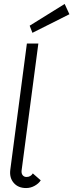

<svg xmlns="http://www.w3.org/2000/svg" viewBox="-20 -946 371 971"><path d="M114 -51Q135 -51 146 -69L186 -34Q176 -18 155.5 -6.5Q135 5 112 5Q72 5 49.5 -21Q27 -47 32 -87L116 -726H174L89 -82Q88 -68 95 -59.5Q102 -51 114 -51ZM130 -816 307 -926 331 -874 144 -780Z"/></svg>

Font: Bellota
Style: Italic
Weight: 400
Italic angle: -7.5°
Designer: Kemie Guaida
Foundry: Kemie Guaida
Version: Version 4.001